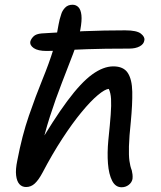

<svg xmlns="http://www.w3.org/2000/svg" viewBox="-20 -780 680 810"><path d="M90 9Q73 9 62 -3Q51 -15 48 -40Q45 -65 53 -103Q73 -208 102 -292Q131 -376 159 -444.5Q187 -513 205 -571Q213 -601 218 -627Q223 -653 227 -676Q231 -699 238 -719Q242 -734 254 -747Q266 -760 286 -760Q301 -760 311 -749.5Q321 -739 323.5 -716Q326 -693 319 -655Q310 -610 288.5 -553.5Q267 -497 241 -430.5Q215 -364 190.5 -288Q166 -212 149 -130L130 -146Q206 -276 264 -354Q322 -432 369 -466Q416 -500 458 -500Q501 -500 519 -472.5Q537 -445 538 -393Q539 -341 532 -268Q525 -202 524 -163Q523 -124 526 -101.5Q529 -79 536 -61Q538 -53 539 -44Q540 -35 539 -25Q536 -10 523 0Q510 10 493 10Q467 10 453 -17.5Q439 -45 435.5 -90Q432 -135 437 -188Q444 -255 447 -296Q450 -337 448.5 -362.5Q447 -388 439 -405Q423 -404 393 -379Q363 -354 324.5 -307.5Q286 -261 243.5 -196Q201 -131 159 -51Q143 -21 127 -6Q111 9 90 9ZM177 -565Q140 -565 122.5 -577Q105 -589 108 -605Q111 -616 121.5 -626.5Q132 -637 156 -639Q247 -645 333.5 -648.5Q420 -652 508 -652Q557 -652 574.5 -638Q592 -624 589 -610Q587 -594 569.5 -584.5Q552 -575 525 -575Q417 -575 349 -572.5Q281 -570 241.5 -567.5Q202 -565 177 -565Z"/></svg>

Font: Shantell Sans
Style: Italic
Weight: 400
Italic angle: -11°
Designer: Stephen Nixon, Anya Danilova, Shantell Martin
Foundry: Arrow Type
Version: Version 1.011;[c5ecc13dd]